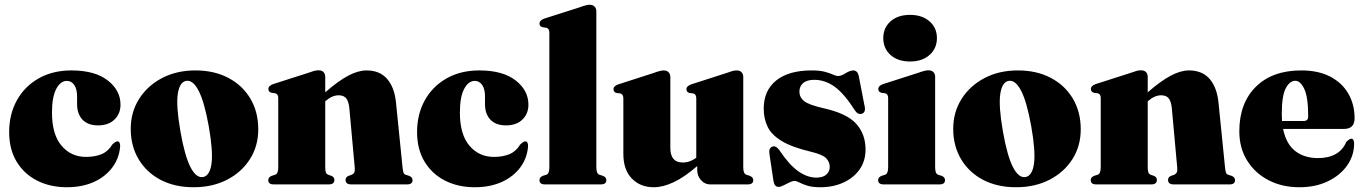

<svg xmlns="http://www.w3.org/2000/svg" viewBox="-20 -775 5733 807"><path d="M486.5 -335Q486.5 -297 461.2 -272.5Q436 -248 392.5 -248Q349.5 -248 326.8 -272Q304 -296 304 -337.5V-369.5Q304 -400.5 292.2 -417.8Q280.5 -435 261 -435Q234.5 -435 216.5 -401.5Q198.5 -368 198.5 -301.5Q198.5 -210 238.5 -162.8Q278.5 -115.5 341.5 -115.5Q379 -115.5 406.8 -127Q434.5 -138.5 452 -167.5Q466 -181 473.5 -181Q485.5 -180.5 485 -159.5Q481 -110 452.2 -71.2Q423.5 -32.5 374.5 -10.2Q325.5 12 261 12Q191.5 12 136.8 -15.5Q82 -43 50.2 -95Q18.5 -147 18.5 -220Q18.5 -295 51 -353.5Q83.5 -412 142.5 -445.5Q201.5 -479 280 -479Q378.5 -479 432.5 -437.2Q486.5 -395.5 486.5 -335Z M801.5 -479Q880 -479 939.5 -447.8Q999 -416.5 1032.2 -360.8Q1065.5 -305 1065.5 -231.5Q1065.5 -161.5 1030.8 -106.5Q996 -51.5 934.8 -19.8Q873.5 12 793.5 12Q714.5 12 655.2 -19Q596 -50 562.8 -105.5Q529.5 -161 529.5 -233.5Q529.5 -303.5 564.5 -359Q599.5 -414.5 660.8 -446.8Q722 -479 801.5 -479ZM834 -31Q862 -36.5 869 -87.5Q876 -138.5 857.5 -244Q839 -347 814.8 -393.8Q790.5 -440.5 761.5 -435Q734 -429 727 -378.2Q720 -327.5 738.5 -222Q756.5 -119 780.8 -72.2Q805 -25.5 834 -31Z M1347 -452.5V-387Q1402 -435 1443.8 -457Q1485.5 -479 1520.5 -479Q1576 -479 1607 -443.5Q1638 -408 1644.5 -343.5L1672 -71Q1673.5 -56.5 1675.8 -49.8Q1678 -43 1685 -40.5L1699.5 -36Q1714 -30 1714 -18Q1714 0 1691.5 0H1455.5Q1432.5 0 1432.5 -19Q1432.5 -30 1444 -35.5L1458.5 -40.5Q1465.5 -43.5 1469 -50Q1472.5 -56.5 1471 -71L1448.5 -318.5Q1446 -347 1435.8 -360.8Q1425.5 -374.5 1403.5 -374.5Q1376 -374.5 1348.5 -350.5L1347 -349V-71Q1347 -56.5 1349.8 -50Q1352.5 -43.5 1359.5 -40.5L1374 -35.5Q1385.5 -30 1385.5 -19Q1385.5 0 1362.5 0H1130Q1107.5 0 1107.5 -18Q1107.5 -30 1122 -36L1136.5 -40.5Q1149.5 -45 1149.5 -71V-362.5Q1149.5 -380.5 1136.5 -383L1121.5 -385Q1108 -388.5 1108 -401.5Q1108 -413.5 1126.5 -421L1274.5 -468.5Q1291 -474.5 1300.2 -477Q1309.5 -479.5 1319 -479.5Q1332.5 -479.5 1339.8 -472Q1347 -464.5 1347 -452.5Z M2201 -335Q2201 -297 2175.8 -272.5Q2150.5 -248 2107 -248Q2064 -248 2041.2 -272Q2018.5 -296 2018.5 -337.5V-369.5Q2018.5 -400.5 2006.8 -417.8Q1995 -435 1975.5 -435Q1949 -435 1931 -401.5Q1913 -368 1913 -301.5Q1913 -210 1953 -162.8Q1993 -115.5 2056 -115.5Q2093.5 -115.5 2121.2 -127Q2149 -138.5 2166.5 -167.5Q2180.5 -181 2188 -181Q2200 -180.5 2199.5 -159.5Q2195.5 -110 2166.8 -71.2Q2138 -32.5 2089 -10.2Q2040 12 1975.5 12Q1906 12 1851.2 -15.5Q1796.5 -43 1764.8 -95Q1733 -147 1733 -220Q1733 -295 1765.5 -353.5Q1798 -412 1857 -445.5Q1916 -479 1994.5 -479Q2093 -479 2147 -437.2Q2201 -395.5 2201 -335Z M2486.5 -727.5V-71Q2486.5 -45 2499.5 -40.5L2514 -36Q2528.5 -30 2528.5 -18Q2528.5 0 2506 0H2270Q2247.5 0 2247.5 -18Q2247.5 -30 2261.5 -36L2276.5 -40.5Q2289 -45 2289 -71V-637.5Q2289 -655.5 2276 -658.5L2261 -660.5Q2247.5 -663.5 2247.5 -676.5Q2247.5 -689 2266.5 -696.5L2414 -743.5Q2445 -755 2458 -755Q2472 -755 2479.2 -747.2Q2486.5 -739.5 2486.5 -727.5Z M2600 -128.5V-361.5Q2600 -379.5 2587 -382.5L2572 -384Q2558.5 -387.5 2558.5 -400.5Q2558.5 -412.5 2577.5 -420L2725 -467.5Q2756 -479 2769 -479Q2783 -479 2790.2 -471.2Q2797.5 -463.5 2797.5 -451.5V-153.5Q2797.5 -92 2849.5 -92Q2880 -92 2906.5 -112V-361.5Q2906.5 -379.5 2893.5 -382.5L2878.5 -384Q2865 -387.5 2865 -400.5Q2865 -412.5 2884 -420L3031.5 -467.5Q3048 -473.5 3057.5 -476.2Q3067 -479 3076.5 -479Q3090 -479 3097 -471.2Q3104 -463.5 3104 -451.5V-71Q3104 -45 3117 -40.5L3131.5 -36Q3146 -30 3146 -18Q3146 0 3123.5 0H2964Q2942.5 0 2926.5 -17.8Q2910.5 -35.5 2910.5 -60V-77Q2855 -29 2810.2 -8.5Q2765.5 12 2728.5 12Q2671 12 2635.5 -24.8Q2600 -61.5 2600 -128.5Z M3411 -28.5Q3439 -28.5 3453.2 -41.2Q3467.5 -54 3467.5 -73.5Q3467.5 -93.5 3453.2 -109.2Q3439 -125 3389.5 -137Q3309 -156 3266 -182Q3223 -208 3206.5 -242Q3190 -276 3190 -318.5Q3190 -394.5 3242.5 -436.8Q3295 -479 3391.5 -479Q3426.5 -479 3448 -473Q3469.5 -467 3482 -461.2Q3494.5 -455.5 3502 -455.5Q3516 -455.5 3534.2 -467.2Q3552.5 -479 3567.5 -479Q3574 -479 3579.8 -474.5Q3585.5 -470 3589 -458L3612.5 -336.5Q3621.5 -304 3604 -297.5Q3587 -291 3574 -310Q3529 -381 3488.5 -410.2Q3448 -439.5 3402.5 -439.5Q3371.5 -439.5 3355.8 -426Q3340 -412.5 3340 -390Q3340 -366.5 3359.2 -350.5Q3378.5 -334.5 3442 -320Q3540.5 -298 3579.2 -254.2Q3618 -210.5 3618 -147Q3618 -98 3592.8 -62.5Q3567.5 -27 3524.5 -7.5Q3481.5 12 3428 12Q3395 12 3374 5.5Q3353 -1 3340.2 -7.8Q3327.5 -14.5 3319.5 -14.5Q3310.5 -14.5 3298 -8.2Q3285.5 -2 3273.2 4.2Q3261 10.5 3252 10.5Q3235 10.5 3231 -14.5L3215 -121.5Q3212 -138 3214.5 -146.2Q3217 -154.5 3225.5 -158.5Q3240.5 -165 3256 -143.5Q3297.5 -81.5 3335.5 -55Q3373.5 -28.5 3411 -28.5Z M3805 -516.5Q3753.5 -516.5 3723 -544Q3692.5 -571.5 3692.5 -615Q3692.5 -658 3723 -685.2Q3753.5 -712.5 3805 -712.5Q3856 -712.5 3887 -685.2Q3918 -658 3918 -615Q3918 -571.5 3887 -544Q3856 -516.5 3805 -516.5ZM3910.5 -452.5V-71Q3910.5 -45 3923 -40.5L3938 -36Q3952 -30 3952 -18Q3952 0 3929.5 0H3693.5Q3671 0 3671 -18Q3671 -30 3685.5 -36L3700 -40.5Q3713 -45 3713 -71V-362.5Q3713 -380.5 3700 -383L3685 -385Q3671.5 -388.5 3671.5 -401.5Q3671.5 -413.5 3690 -421L3838 -468.5Q3868.5 -479.5 3881.5 -479.5Q3896 -479.5 3903.2 -472Q3910.5 -464.5 3910.5 -452.5Z M4258.5 -479Q4337 -479 4396.5 -447.8Q4456 -416.5 4489.2 -360.8Q4522.5 -305 4522.5 -231.5Q4522.5 -161.5 4487.8 -106.5Q4453 -51.5 4391.8 -19.8Q4330.5 12 4250.5 12Q4171.5 12 4112.2 -19Q4053 -50 4019.8 -105.5Q3986.5 -161 3986.5 -233.5Q3986.5 -303.5 4021.5 -359Q4056.5 -414.5 4117.8 -446.8Q4179 -479 4258.5 -479ZM4291 -31Q4319 -36.5 4326 -87.5Q4333 -138.5 4314.5 -244Q4296 -347 4271.8 -393.8Q4247.5 -440.5 4218.5 -435Q4191 -429 4184 -378.2Q4177 -327.5 4195.5 -222Q4213.5 -119 4237.8 -72.2Q4262 -25.5 4291 -31Z M4804 -452.5V-387Q4859 -435 4900.8 -457Q4942.5 -479 4977.5 -479Q5033 -479 5064 -443.5Q5095 -408 5101.5 -343.5L5129 -71Q5130.5 -56.5 5132.8 -49.8Q5135 -43 5142 -40.5L5156.5 -36Q5171 -30 5171 -18Q5171 0 5148.5 0H4912.5Q4889.5 0 4889.5 -19Q4889.5 -30 4901 -35.5L4915.5 -40.5Q4922.5 -43.5 4926 -50Q4929.5 -56.5 4928 -71L4905.5 -318.5Q4903 -347 4892.8 -360.8Q4882.5 -374.5 4860.5 -374.5Q4833 -374.5 4805.5 -350.5L4804 -349V-71Q4804 -56.5 4806.8 -50Q4809.5 -43.5 4816.5 -40.5L4831 -35.5Q4842.5 -30 4842.5 -19Q4842.5 0 4819.5 0H4587Q4564.5 0 4564.5 -18Q4564.5 -30 4579 -36L4593.5 -40.5Q4606.5 -45 4606.5 -71V-362.5Q4606.5 -380.5 4593.5 -383L4578.5 -385Q4565 -388.5 4565 -401.5Q4565 -413.5 4583.5 -421L4731.5 -468.5Q4748 -474.5 4757.2 -477Q4766.5 -479.5 4776 -479.5Q4789.5 -479.5 4796.8 -472Q4804 -464.5 4804 -452.5Z M5673.5 -278Q5673.5 -233 5628 -233H5373Q5386 -169.5 5424.2 -140Q5462.5 -110.5 5520 -110.5Q5563.5 -110.5 5594 -127.5Q5624.5 -144.5 5638.5 -178.5Q5652 -192 5659.5 -192Q5671.5 -192 5671.5 -171.5Q5671.5 -121 5642 -79.2Q5612.5 -37.5 5560.8 -12.8Q5509 12 5441.5 12Q5369 12 5312 -17.5Q5255 -47 5222 -100Q5189 -153 5189 -223Q5189 -341 5258.2 -410Q5327.5 -479 5449.5 -479Q5521.5 -479 5571.5 -452.8Q5621.5 -426.5 5647.5 -381Q5673.5 -335.5 5673.5 -278ZM5367.5 -296.5Q5367.5 -281 5368.5 -266.5H5460Q5478.5 -266.5 5478.5 -285.5Q5478.5 -366 5462.2 -400.8Q5446 -435.5 5424 -435.5Q5401 -435.5 5384.2 -404Q5367.5 -372.5 5367.5 -296.5Z"/></svg>

Font: Fraunces 72pt Black
Style: Regular
Weight: 900
Version: Version 1.000;[0bf87f6ff]